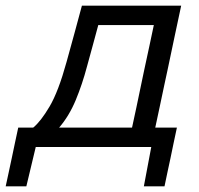

<svg xmlns="http://www.w3.org/2000/svg" viewBox="-93 -516 698 674"><path d="M-73 138Q-67.5 113 -62.2 88Q-57 63 -51.5 38Q-46 11 -40.2 -15.8Q-34.5 -42.5 -29 -68H23.5Q50 -89.5 81 -142Q112 -194.5 140.5 -298Q157.5 -359 170 -405.2Q182.5 -451.5 194.5 -496H543Q531 -440.5 520 -388.2Q509 -336 495 -269.5L484 -218.5Q475 -175 467.2 -139Q459.5 -103 452 -68H528Q522.5 -42.5 516.8 -15.5Q511 11.5 505.5 39Q500 64.5 494.8 88.8Q489.5 113 484.5 138H412L438 0H32.5L-0.5 138ZM212.5 -283Q196 -220.5 172.8 -164.5Q149.5 -108.5 114.5 -68H370.5Q378 -103 385.8 -139Q393.5 -175 402.5 -219L413 -269Q423 -315.5 431.2 -353.5Q439.5 -391.5 447 -428H252Q243 -395.5 233.8 -360.8Q224.5 -326 212.5 -283Z"/></svg>

Font: Commissioner
Style: Italic
Weight: 400
Italic angle: -12°
Designer: Kostas Bartsokas
Foundry: Kostas Bartsokas
Version: Version 1.000; ttfautohint (v1.8.3)